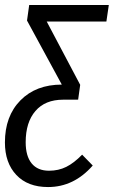

<svg xmlns="http://www.w3.org/2000/svg" viewBox="-35 -546 460 776"><path d="M404.8 -525.9 395 -459H153.8L289.1 -203.1L280.8 -143.1L278.8 -144L279.8 -143.1H220.2Q147.5 -143.1 108.2 -97.4Q68.8 -51.8 68.8 28.8Q68.8 85 93 114.5Q117.2 144 163.1 144Q201.7 144 232.9 128.4Q264.2 112.8 296.9 79.1L339.8 123Q263.7 210 159.2 210Q77.1 210 31 161.1Q-15.1 112.3 -15.1 29.8Q-15.1 -76.7 47.6 -140.4Q110.4 -204.1 214.8 -204.1L74.2 -462.9L83 -525.9Z"/></svg>

Font: Fira Sans Compressed Book
Style: Italic
Weight: 350
Width: 3
Italic angle: -8°
Designer: Carrois Corporate & Edenspiekermann AG
Foundry: Carrois Corporate GbR & Edenspiekermann AG
Version: Version 4.203;PS 004.203;hotconv 1.0.88;makeotf.lib2.5.64775